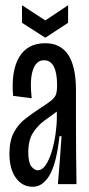

<svg xmlns="http://www.w3.org/2000/svg" viewBox="-20 -703 340 733"><path d="M105 10Q65 10 40.5 -24Q16 -58 16 -116Q16 -166 33 -197.5Q50 -229 76.5 -249.5Q103 -270 132 -289Q162 -308 176 -319.5Q190 -331 194 -343.5Q198 -356 198 -376Q198 -473 148 -473Q118 -473 105.5 -435.5Q93 -398 101 -328L30 -337Q22 -433 53.5 -485.5Q85 -538 153 -538Q270 -538 270 -359V-241Q270 -181 270.5 -120.5Q271 -60 272 0H201Q205 -46 208.5 -91.5Q212 -137 215 -183H207Q196 -81 170 -35.5Q144 10 105 10ZM124 -53Q141 -53 154.5 -73Q168 -93 177.5 -124.5Q187 -156 192 -191Q197 -226 197 -257V-277Q175 -261 149.5 -242.5Q124 -224 106 -196Q88 -168 88 -121Q88 -83 99.5 -68Q111 -53 124 -53ZM64 -683 153 -625 240 -683V-616L153 -559L64 -616Z"/></svg>

Font: Bricolage Grotesque 96pt Condensed Light
Style: Regular
Weight: 300
Width: 3
Designer: Mathieu Triay
Foundry: Atelier Triay
Version: Version 1.001; ttfautohint (v1.8.4.7-5d5b);gftools[0.9.33.de